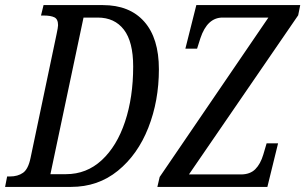

<svg xmlns="http://www.w3.org/2000/svg" viewBox="-37 -734 1199 754"><path d="M-9 -41H2Q33 -41 53.5 -55.5Q74 -70 83 -114L185 -599Q191 -627 191 -635Q191 -659 176.5 -666Q162 -673 135 -673H124L134 -714H367Q472 -714 529.5 -649Q587 -584 587 -462Q587 -338 545.5 -232.5Q504 -127 426 -63.5Q348 0 242 0H-17ZM222 -50Q303 -50 362.5 -105Q422 -160 454 -256Q486 -352 486 -473Q486 -570 449.5 -617.5Q413 -665 347 -665H291L161 -50ZM590 -39 1017 -665H837Q777 -665 750 -584L737 -543H691L734 -714H1142L1134 -674L705 -49H909Q945 -49 965.5 -69.5Q986 -90 997 -127L1010 -171H1055L1013 0H581Z"/></svg>

Font: Noto Serif Cond
Style: Italic
Weight: 400
Width: 3
Italic angle: -12°
Designer: Monotype Design Team
Foundry: Monotype Imaging Inc.
Version: Version 1.001